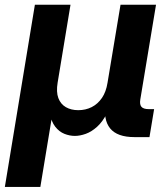

<svg xmlns="http://www.w3.org/2000/svg" viewBox="-37 -562 683 787"><path d="M-17.1 204.1 106 -542.5H252L199.2 -223.1Q192.9 -185.1 202.1 -160.2Q211.4 -135.3 232.9 -122.8Q254.4 -110.4 283.7 -110.4Q314 -110.4 338.9 -123Q363.8 -135.7 380.9 -160.6Q397.9 -185.5 403.8 -223.1L457 -542.5H602.5L538.1 -154.3Q534.7 -133.8 542.7 -124.3Q550.8 -114.7 572.8 -114.7H594.7L575.7 0H514.2Q443.4 0 414.3 -35.9Q385.3 -71.8 396.5 -139.6L404.8 -189H428.7Q419.9 -134.3 401.9 -98.6Q383.8 -63 361.1 -42.5Q338.4 -22 314.5 -13.4Q290.5 -4.9 270 -4.9Q248.5 -4.9 227.1 -13.4Q205.6 -22 189.5 -42.5Q173.3 -63 167 -98.6Q160.6 -134.3 169.4 -189H193.4L128.4 204.1Z"/></svg>

Font: Inter 16pt
Style: Bold Italic
Weight: 700
Italic angle: -9.3988°
Version: Version 4.001;git-66647c0bb